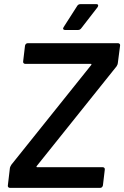

<svg xmlns="http://www.w3.org/2000/svg" viewBox="-20 -909 601 929"><path d="M18 -12 28 -97Q29 -102 35 -112L421 -594Q425 -600 419 -600H102Q97 -600 94 -603.5Q91 -607 92 -612L101 -688Q102 -693 105.5 -696.5Q109 -700 114 -700H551Q556 -700 559 -696.5Q562 -693 561 -688L550 -603Q550 -598 544 -588L158 -106Q156 -104 156.5 -102Q157 -100 160 -100H477Q482 -100 485 -96.5Q488 -93 487 -88L478 -12Q477 -7 473.5 -3.5Q470 0 465 0H28Q23 0 20 -3.5Q17 -7 18 -12ZM288 -778 354 -881Q359 -889 370 -889H446Q455 -889 455 -882Q455 -879 452 -874L373 -772Q367 -764 358 -764H294Q288 -764 286 -768Q284 -772 288 -778Z"/></svg>

Font: Barlow SemiBold
Style: Italic
Weight: 600
Italic angle: -7°
Designer: Jeremy Tribby
Foundry: Tribby Type
Version: Version 1.408